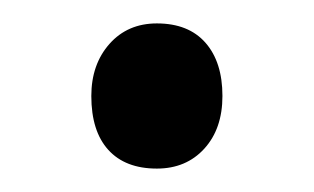

<svg xmlns="http://www.w3.org/2000/svg" viewBox="-20 -398 268 164"><path d="M58 -316Q58 -343 73.5 -360.5Q89 -378 114 -378Q141 -378 155.5 -361.5Q170 -345 170 -316Q170 -288 154.5 -271Q139 -254 114 -254Q87 -254 72.5 -270Q58 -286 58 -316Z"/></svg>

Font: Mach Light
Style: Regular
Weight: 300
Version: Version 1.002